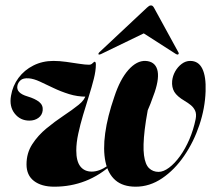

<svg xmlns="http://www.w3.org/2000/svg" viewBox="-20 -677 790 706"><path d="M515.5 -453Q549 -451 558 -421.8Q567 -392.5 549 -338.5Q518.5 -249.5 480 -184Q441.5 -118.5 394.8 -75.5Q348 -32.5 294.2 -11.5Q240.5 9.5 179.5 9.5Q132.5 9.5 105 -11.5Q77.5 -32.5 77.5 -72.5Q77.5 -114 98.5 -146.5Q119.5 -179 150.8 -204.8Q182 -230.5 214 -251.8Q246 -273 269 -291.5Q292 -310 295.5 -328L298 -321.5Q264.5 -321.5 234 -331Q203.5 -340.5 176.5 -353.5Q149.5 -366.5 126.8 -377Q104 -387.5 86 -389Q65 -390.5 55.5 -381.8Q46 -373 44 -362Q38.5 -335 81 -322.5Q109.5 -314 124.2 -302Q139 -290 137 -271Q135 -253.5 121.2 -243.5Q107.5 -233.5 88 -233.5Q54.5 -233.5 34 -259.5Q13.5 -285.5 20.5 -325Q26.5 -361.5 48 -390.5Q69.5 -419.5 102.8 -436.2Q136 -453 176.5 -453Q198.5 -453 223.8 -449.5Q249 -446 271.2 -442.5Q293.5 -439 307.5 -439Q313.5 -439 317.2 -441.8Q321 -444.5 323.5 -447.2Q326 -450 328.5 -450Q330.5 -449.5 331.5 -447Q332.5 -444.5 332.5 -440Q332.5 -417 325 -387.2Q317.5 -357.5 306.8 -323.5Q296 -289.5 285.5 -254.2Q275 -219 267.8 -185.5Q260.5 -152 260.5 -123.5Q260.5 -84 275.5 -65Q290.5 -46 317.5 -46Q344.5 -46 375.2 -67Q406 -88 436.8 -128.2Q467.5 -168.5 494.8 -226Q522 -283.5 541 -357Q519.5 -262 512.2 -201Q505 -140 509.5 -106Q514 -72 528.2 -58.5Q542.5 -45 563 -45Q581 -45 601.8 -60.5Q622.5 -76 642 -103Q661.5 -130 676.5 -165Q691.5 -200 699.5 -239.5Q703 -258 697.5 -270Q692 -282 681.5 -290.5Q671 -299 659 -306Q631 -322.5 621 -339.2Q611 -356 613 -379.5Q615 -398 624.2 -414.5Q633.5 -431 648 -442Q662.5 -453 679.5 -453Q710 -453 724 -424.2Q738 -395.5 736 -341.5Q734 -279.5 713.2 -217.5Q692.5 -155.5 657.2 -104Q622 -52.5 576.2 -21.5Q530.5 9.5 479 9.5Q432 9.5 404.5 -14.2Q377 -38 367.8 -82.2Q358.5 -126.5 366.8 -187.2Q375 -248 400.5 -321.5Q421.5 -385.5 452.2 -420Q483 -454.5 515.5 -453ZM552.5 -575.5H475.5L627.5 -478Q630 -477 632 -476.5Q634 -476 635 -477Q637 -478 637.2 -480.2Q637.5 -482.5 636 -484.5L546 -649Q543.5 -653 541.2 -655Q539 -657 535 -657Q531 -657 528 -655Q525 -653 520.5 -649L345 -484.5Q343 -482.5 342.2 -480.2Q341.5 -478 342.5 -477Q343.5 -476 346 -476.5Q348.5 -477 351 -478Z"/></svg>

Font: Fraunces 120pt
Style: Bold Italic
Weight: 700
Italic angle: -16°
Version: Version 1.000;[b76b70a41]